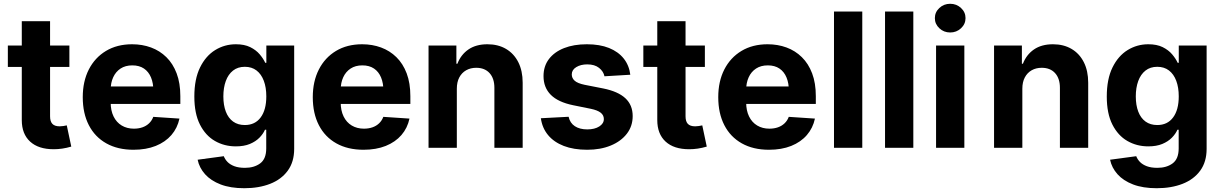

<svg xmlns="http://www.w3.org/2000/svg" viewBox="-20 -789 6522 1025"><path d="M350.4 -545.9V-431.8H21.9V-545.9ZM96.3 -675.8H247.3V-168Q247.3 -140.7 259.6 -127.7Q271.9 -114.6 298.8 -114.6Q307.4 -114.6 318.2 -116.2Q329 -117.8 336.5 -119.7L360.5 -6.4Q335.6 0.9 312.5 4.3Q289.4 7.7 266.7 7.7Q185.3 7.7 140.8 -33.1Q96.3 -73.9 96.3 -147.9Z M692.5 10.5Q608.6 10.5 547.7 -23.6Q486.8 -57.7 454.3 -120.8Q421.8 -183.9 421.8 -270.3Q421.8 -354.6 454.2 -418.1Q486.7 -481.6 545.9 -517.2Q605.1 -552.7 685.3 -552.7Q739.5 -552.7 786.3 -535.5Q833.1 -518.3 868.3 -483.7Q903.4 -449.2 923 -397.3Q942.7 -345.3 942.7 -275.6V-234.2H481.9V-327.5H869.4L798.9 -303.1Q798.9 -344.9 786.2 -375.5Q773.5 -406.2 748.5 -423.1Q723.5 -440 686.4 -440Q649.3 -440 623.5 -423Q597.8 -406 584.3 -376.5Q570.8 -347.1 570.8 -309V-243Q570.8 -198.8 586.3 -167.3Q601.8 -135.7 629.8 -118.9Q657.8 -102.1 694.8 -102.1Q719.9 -102.1 740.5 -109.3Q761 -116.5 775.9 -130.7Q790.7 -144.8 798.3 -165.2L938 -155.9Q927.3 -105.5 895 -68Q862.6 -30.6 811.3 -10Q760 10.5 692.5 10.5Z M1284.1 215.8Q1210.6 215.8 1158.2 195.8Q1105.7 175.7 1074.8 141.2Q1043.9 106.6 1035.1 63.7L1174.7 44.9Q1181 61.5 1194.7 75.7Q1208.5 89.8 1231.4 98.4Q1254.4 107 1287.6 107Q1336.8 107 1369 83.2Q1401.3 59.4 1401.3 3.3V-96.5H1394.6Q1385 -74.2 1364.9 -53.8Q1344.8 -33.4 1313.8 -20.5Q1282.7 -7.6 1239 -7.6Q1177.7 -7.6 1127.5 -36.4Q1077.3 -65.1 1047.4 -124.1Q1017.5 -183.1 1017.5 -273.6Q1017.5 -366.7 1047.9 -428.7Q1078.3 -490.6 1128.7 -521.7Q1179.1 -552.7 1239.2 -552.7Q1284.8 -552.7 1315.8 -537.4Q1346.9 -522 1366.4 -499Q1385.8 -476.1 1396 -453.7H1401.9V-545.9H1550.5V5.7Q1550.5 75.1 1516.4 121.9Q1482.2 168.8 1422.2 192.3Q1362.1 215.8 1284.1 215.8ZM1287 -121.5Q1341.6 -121.5 1371.6 -162.1Q1401.7 -202.6 1401.7 -274.4Q1401.7 -322.4 1388.3 -357.8Q1375 -393.2 1349.5 -412.8Q1323.9 -432.4 1287 -432.4Q1249.6 -432.4 1224 -412.2Q1198.4 -392 1185.4 -356.4Q1172.4 -320.8 1172.4 -274.4Q1172.4 -227.7 1185.5 -193.3Q1198.6 -158.8 1224.3 -140.1Q1250 -121.5 1287 -121.5Z M1920.5 10.5Q1836.6 10.5 1775.7 -23.6Q1714.8 -57.7 1682.3 -120.8Q1649.8 -183.9 1649.8 -270.3Q1649.8 -354.6 1682.3 -418.1Q1714.7 -481.6 1773.9 -517.2Q1833.1 -552.7 1913.3 -552.7Q1967.5 -552.7 2014.3 -535.5Q2061.1 -518.3 2096.3 -483.7Q2131.4 -449.2 2151.1 -397.3Q2170.7 -345.3 2170.7 -275.6V-234.2H1710V-327.5H2097.5L2027 -303.1Q2027 -344.9 2014.3 -375.5Q2001.6 -406.2 1976.6 -423.1Q1951.6 -440 1914.5 -440Q1877.3 -440 1851.6 -423Q1825.8 -406 1812.3 -376.5Q1798.8 -347.1 1798.8 -309V-243Q1798.8 -198.8 1814.3 -167.3Q1829.8 -135.7 1857.8 -118.9Q1885.8 -102.1 1922.9 -102.1Q1947.9 -102.1 1968.5 -109.3Q1989.1 -116.5 2003.9 -130.7Q2018.8 -144.8 2026.4 -165.2L2166 -155.9Q2155.4 -105.5 2123 -68Q2090.6 -30.6 2039.3 -10Q1988 10.5 1920.5 10.5Z M2418.8 -315.2V0H2267.8V-545.9H2416.4V-448.8H2421.9Q2440.3 -497 2480.7 -524.9Q2521.1 -552.7 2582.2 -552.7Q2639.2 -552.7 2681.4 -527.9Q2723.6 -503.1 2747 -457Q2770.3 -410.9 2770.3 -347.3V0H2619.3V-320.3Q2619.3 -370.2 2593.6 -398.7Q2567.8 -427.1 2522.3 -427.1Q2491.9 -427.1 2468.5 -413.8Q2445.1 -400.5 2431.9 -375.6Q2418.8 -350.8 2418.8 -315.2Z M3344.9 -390 3207 -381.8Q3201.6 -407.9 3178.1 -426.6Q3154.6 -445.3 3115.2 -445.3Q3080.1 -445.3 3056.2 -430.6Q3032.4 -415.9 3032.4 -391.8Q3032.4 -372 3047.8 -358.1Q3063.2 -344.2 3101 -336.3L3200.2 -316.8Q3279.4 -301 3318.5 -264.6Q3357.6 -228.3 3357.6 -169.3Q3357.6 -115.4 3326.4 -75Q3295.1 -34.5 3240.4 -12Q3185.6 10.5 3114.8 10.5Q3042.5 10.5 2989.7 -9.9Q2936.9 -30.4 2905.7 -68.1Q2874.5 -105.9 2867.4 -157.8L3015.6 -165.6Q3022.8 -132.5 3048.7 -115.4Q3074.7 -98.2 3115 -98.2Q3154.7 -98.2 3179.2 -113.9Q3203.7 -129.5 3203.7 -153.3Q3203.7 -174.2 3186.6 -187.5Q3169.5 -200.8 3133.8 -208.2L3039.5 -227.3Q2959.6 -243.7 2920.6 -282.7Q2881.6 -321.7 2881.6 -382.8Q2881.6 -435.6 2910.4 -473.6Q2939.2 -511.6 2991.2 -532.2Q3043.2 -552.7 3112.9 -552.7Q3181.7 -552.7 3231.2 -532.9Q3280.7 -513 3309.7 -476.6Q3338.7 -440.2 3344.9 -390Z M3743 -545.9V-431.8H3414.5V-545.9ZM3488.9 -675.8H3639.8V-168Q3639.8 -140.7 3652.1 -127.7Q3664.5 -114.6 3691.4 -114.6Q3700 -114.6 3710.8 -116.2Q3721.6 -117.8 3729.1 -119.7L3753.1 -6.4Q3728.2 0.9 3705.1 4.3Q3681.9 7.7 3659.3 7.7Q3577.8 7.7 3533.3 -33.1Q3488.9 -73.9 3488.9 -147.9Z M4085.1 10.5Q4001.2 10.5 3940.3 -23.6Q3879.4 -57.7 3846.9 -120.8Q3814.4 -183.9 3814.4 -270.3Q3814.4 -354.6 3846.8 -418.1Q3879.3 -481.6 3938.5 -517.2Q3997.7 -552.7 4077.8 -552.7Q4132 -552.7 4178.9 -535.5Q4225.7 -518.3 4260.8 -483.7Q4296 -449.2 4315.6 -397.3Q4335.3 -345.3 4335.3 -275.6V-234.2H3874.5V-327.5H4262L4191.5 -303.1Q4191.5 -344.9 4178.8 -375.5Q4166.1 -406.2 4141.1 -423.1Q4116.1 -440 4079 -440Q4041.9 -440 4016.1 -423Q3990.3 -406 3976.9 -376.5Q3963.4 -347.1 3963.4 -309V-243Q3963.4 -198.8 3978.9 -167.3Q3994.3 -135.7 4022.4 -118.9Q4050.4 -102.1 4087.4 -102.1Q4112.5 -102.1 4133.1 -109.3Q4153.6 -116.5 4168.5 -130.7Q4183.3 -144.8 4190.9 -165.2L4330.6 -155.9Q4319.9 -105.5 4287.5 -68Q4255.2 -30.6 4203.9 -10Q4152.5 10.5 4085.1 10.5Z M4583.3 -727.5V0H4432.3V-727.5Z M4855.8 -727.5V0H4704.8V-727.5Z M4977.2 0V-545.9H5128.2V0ZM5052.6 -615.6Q5018.8 -615.6 4994.8 -638.1Q4970.8 -660.5 4970.8 -692.2Q4970.8 -724.1 4994.8 -746.4Q5018.8 -768.8 5052.6 -768.8Q5086.4 -768.8 5110.4 -746.4Q5134.5 -724.1 5134.5 -692.3Q5134.5 -660.5 5110.4 -638.1Q5086.4 -615.6 5052.6 -615.6Z M5437.8 -315.2V0H5286.8V-545.9H5435.4V-448.8H5440.9Q5459.4 -497 5499.8 -524.9Q5540.1 -552.7 5601.3 -552.7Q5658.2 -552.7 5700.4 -527.9Q5742.7 -503.1 5766 -457Q5789.4 -410.9 5789.4 -347.3V0H5638.4V-320.3Q5638.4 -370.2 5612.6 -398.7Q5586.8 -427.1 5541.3 -427.1Q5510.9 -427.1 5487.5 -413.8Q5464.2 -400.5 5451 -375.6Q5437.8 -350.8 5437.8 -315.2Z M6155.2 215.8Q6081.7 215.8 6029.2 195.8Q5976.8 175.7 5945.9 141.2Q5915 106.6 5906.2 63.7L6045.8 44.9Q6052.1 61.5 6065.8 75.7Q6079.6 89.8 6102.5 98.4Q6125.5 107 6158.7 107Q6207.9 107 6240.1 83.2Q6272.4 59.4 6272.4 3.3V-96.5H6265.7Q6256.1 -74.2 6236 -53.8Q6215.9 -33.4 6184.9 -20.5Q6153.8 -7.6 6110.1 -7.6Q6048.8 -7.6 5998.6 -36.4Q5948.4 -65.1 5918.5 -124.1Q5888.6 -183.1 5888.6 -273.6Q5888.6 -366.7 5919 -428.7Q5949.4 -490.6 5999.8 -521.7Q6050.2 -552.7 6110.3 -552.7Q6155.9 -552.7 6186.9 -537.4Q6218 -522 6237.5 -499Q6256.9 -476.1 6267.1 -453.7H6272.9V-545.9H6421.6V5.7Q6421.6 75.1 6387.5 121.9Q6353.3 168.8 6293.3 192.3Q6233.2 215.8 6155.2 215.8ZM6158.1 -121.5Q6212.7 -121.5 6242.7 -162.1Q6272.8 -202.6 6272.8 -274.4Q6272.8 -322.4 6259.4 -357.8Q6246.1 -393.2 6220.6 -412.8Q6195 -432.4 6158.1 -432.4Q6120.7 -432.4 6095.1 -412.2Q6069.5 -392 6056.5 -356.4Q6043.5 -320.8 6043.5 -274.4Q6043.5 -227.7 6056.6 -193.3Q6069.7 -158.8 6095.4 -140.1Q6121.1 -121.5 6158.1 -121.5Z"/></svg>

Font: Inter
Style: Regular
Weight: 400
Designer: Rasmus Andersson
Foundry: rsms
Version: Version 4.000;git-8c9346024